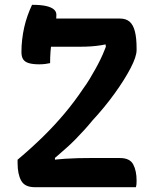

<svg xmlns="http://www.w3.org/2000/svg" viewBox="-20 -777 640 797"><path d="M544 0H124Q83 0 68 -27Q53 -54 53 -100V-114Q110 -162 158 -209Q206 -256 248 -306Q290 -356 326 -410Q340 -429 352 -449Q364 -469 375.5 -489.5Q387 -510 397 -530.5Q407 -551 415.5 -573Q424 -595 433 -617L423 -554L415 -619L446 -599Q423 -593 401.5 -589.5Q380 -586 358.5 -584.5Q337 -583 311 -583H166Q147 -583 134.5 -595Q122 -607 115.5 -625.5Q109 -644 108.5 -664Q108 -684 113 -700H478Q503 -700 518 -687Q533 -674 540 -646.5Q547 -619 547 -576V-569Q547 -542 522 -494Q497 -446 455.5 -388.5Q414 -331 363 -276Q346 -255 328.5 -236Q311 -217 294 -199.5Q277 -182 258.5 -165.5Q240 -149 221.5 -133Q203 -117 184 -101L207 -146L209 -95L180 -111Q220 -116 250 -118Q280 -120 304.5 -120.5Q329 -121 351 -121H478Q519 -121 533 -94.5Q547 -68 547 -27Q547 -19 546.5 -12.5Q546 -6 544 0ZM188 -515Q180 -513 168 -511.5Q156 -510 143 -510Q116 -510 99.5 -515Q83 -520 76 -531Q69 -542 69 -561Q69 -587 72 -613Q75 -639 80.5 -663.5Q86 -688 94.5 -712Q103 -736 113 -757Q150 -757 171.5 -752Q193 -747 203.5 -738Q214 -729 214 -716Q214 -691 207.5 -663.5Q201 -636 194.5 -601Q188 -566 188 -515Z"/></svg>

Font: Recursive Monospace Casual SemiBold
Style: Regular
Weight: 600
Version: Version 1.047